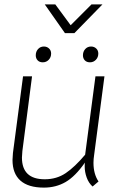

<svg xmlns="http://www.w3.org/2000/svg" viewBox="-20 -848 585 875"><path d="M37 -119Q37 -129 39 -151L85 -500H126L82 -160Q80 -138 80 -130Q80 -31 184 -31Q238 -31 279.5 -59Q321 -87 368 -143L415 -500H456L409 -142Q406 -123 406 -106Q406 -55 429 -21L402 2Q384 -14 375 -39Q366 -64 366 -89Q366 -102 367 -107Q323 -44 279 -18.5Q235 7 180 7Q109 7 73 -25Q37 -57 37 -119ZM143 -596Q143 -613 153.5 -624.5Q164 -636 180 -636Q194 -636 203.5 -627Q213 -618 213 -604Q213 -587 202 -575.5Q191 -564 175 -564Q160 -564 151.5 -573Q143 -582 143 -596ZM358 -596Q358 -613 368.5 -624.5Q379 -636 395 -636Q409 -636 418.5 -627Q428 -618 428 -604Q428 -587 417 -575.5Q406 -564 390 -564Q375 -564 366.5 -573Q358 -582 358 -596ZM184 -828H232L302 -733L397 -828H447L319 -697H276Z"/></svg>

Font: Bellota Text Light
Style: Italic
Weight: 300
Italic angle: -7.5°
Designer: Kemie Guaida
Foundry: Kemie Guaida
Version: Version 4.001